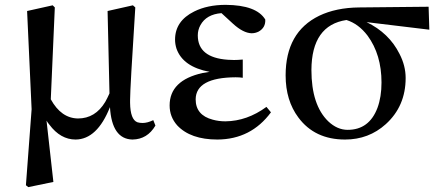

<svg xmlns="http://www.w3.org/2000/svg" viewBox="-20 -561 1813 792"><path d="M612.3 -65.4 621.1 -43Q587.9 13.7 526.4 14.6Q441.4 12.7 433.6 -119.1Q380.9 13.7 292 14.6Q229.5 14.6 183.6 -46.9Q176.8 -54.7 171.9 -63.5L200.2 189.5L96.7 210.9L86.9 203.1L110.4 -110.4L91.8 -515.6L197.3 -539.1L206.1 -530.3Q190.4 -181.6 189.5 -151.4Q232.4 -73.2 301.8 -72.3Q373 -72.3 414.1 -140.6Q422.9 -156.2 431.6 -175.8L423.8 -515.6L528.3 -539.1L538.1 -530.3Q516.6 -195.3 516.6 -148.4Q516.6 -141.6 516.6 -136.7Q517.6 -67.4 546.9 -56.6Q556.6 -53.7 568.4 -53.7Q587.9 -53.7 612.3 -65.4Z M1079.1 -120.1 1097.7 -97.7Q1015.6 13.7 877 14.6Q765.6 14.6 710.9 -43.9Q679.7 -79.1 679.7 -126Q679.7 -229.5 815.4 -259.8Q830.1 -262.7 844.7 -264.6Q734.4 -285.2 708 -360.4Q702.1 -378.9 702.1 -397.5Q702.1 -474.6 781.2 -513.7Q835.9 -541 911.1 -541Q1038.1 -540 1074.2 -480.5Q1076.2 -447.3 1046.9 -430.7Q1033.2 -423.8 1017.6 -423.8Q983.4 -424.8 941.4 -462.9L893.6 -506.8Q831.1 -502 806.6 -457Q795.9 -437.5 795.9 -415Q795.9 -323.2 919.9 -314.5Q932.6 -313.5 945.3 -313.5Q960 -313.5 981.4 -315.4V-240.2Q968.8 -242.2 952.1 -242.2Q788.1 -241.2 787.1 -151.4Q787.1 -85.9 857.4 -67.4Q881.8 -60.5 910.2 -60.5Q999 -61.5 1079.1 -120.1Z M1414.1 -25.4Q1502.9 -25.4 1537.1 -116.2Q1553.7 -161.1 1553.7 -220.7Q1553.7 -335.9 1496.1 -414.1Q1459 -462.9 1409.2 -478.5Q1265.6 -457 1264.6 -272.5Q1264.6 -127.9 1334 -60.5Q1371.1 -25.4 1414.1 -25.4ZM1751 -438.5 1492.2 -469.7Q1585 -424.8 1627.9 -338.9Q1653.3 -290 1653.3 -239.3Q1653.3 -123 1571.3 -48.8Q1501 14.6 1403.3 14.6Q1278.3 14.6 1210.9 -76.2Q1158.2 -146.5 1158.2 -250Q1158.2 -428.7 1296.9 -496.1Q1366.2 -529.3 1460.9 -530.3L1748 -533.2Z"/></svg>

Font: GenYoMin JP SemiBold
Style: Regular
Weight: 600
Version: Version 1.001;PS 1;hotconv 16.6.51;makeotf.lib2.5.65220 DEVE